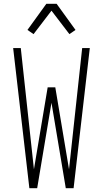

<svg xmlns="http://www.w3.org/2000/svg" viewBox="-20 -987 540 1007"><path d="M134 0 49 -735H89L158 -99L230 -529H270L342 -99L411 -735H451L366 0H325L250 -448L175 0ZM156 -808 124 -830 223 -967H277L376 -830L344 -808L250 -931Z"/></svg>

Font: Iosevka Extralight
Style: Regular
Weight: 200
Monospace: yes
Designer: Belleve Invis
Foundry: Belleve Invis
Version: Version 32.0.1; ttfautohint (v1.8.4)